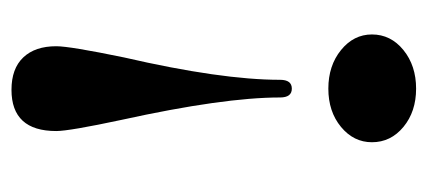

<svg xmlns="http://www.w3.org/2000/svg" viewBox="-220 -264 727 326"><g transform="rotate(90 143.0 -101.5)"><path d="M133 242Q97 242 78 222Q59 202 59 166Q59 143 78 51Q116 -114 116 -214Q116 -234 131 -234Q146 -234 146 -214Q146 -118 184 55Q203 144 203 166Q203 242 133 242ZM39 -370Q39 -402 65.5 -423.5Q92 -445 131 -445Q170 -445 196 -423.5Q222 -402 222 -370Q222 -339 196 -317.5Q170 -296 131 -296Q92 -296 65.5 -317.5Q39 -339 39 -370Z"/></g></svg>

Font: UnnaBold
Style: Bold
Weight: 700
Designer: Jorge de Buen Unna
Foundry: Omnibus-Type
Version: Version 2.008;hotconv 1.0.109;makeotfexe 2.5.65596